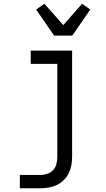

<svg xmlns="http://www.w3.org/2000/svg" viewBox="-20 -790 565 1025"><path d="M86 215V144H196Q215 144 233.5 137.5Q252 131 264.5 117Q277 103 281.5 84Q286 65 286 46V-449H144V-520H365V46Q365 69 361 91.5Q357 114 347 134.5Q337 155 321 171Q305 187 284.5 197Q264 207 241.5 211Q219 215 196 215ZM269 -600 173 -739 217 -770 318 -656 418 -770 462 -739 366 -600Z"/></svg>

Font: Iosevka Pride
Style: Regular
Weight: 400
Monospace: yes
Designer: Belleve Invis
Foundry: Belleve Invis
Version: Version 30.3.1; ttfautohint (v1.8.4)